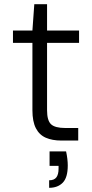

<svg xmlns="http://www.w3.org/2000/svg" viewBox="-20 -672 442 918"><path d="M273 0Q230 0 199 -13.5Q168 -27 151.5 -59Q135 -91 135 -145V-467H42V-526H135L144 -652H205V-526H358V-467H205V-145Q205 -96 224 -78Q243 -60 292 -60H354V0ZM215 226V190Q239 190 249.5 176Q260 162 260 135V121H217V52H296Q300 70 302 87.5Q304 105 304 119Q304 177 280 201.5Q256 226 215 226Z"/></svg>

Font: DM Sans 9pt Light
Style: Regular
Weight: 300
Version: Version 4.004;gftools[0.9.30]